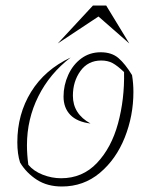

<svg xmlns="http://www.w3.org/2000/svg" viewBox="-20 -668 546 698"><path d="M53 -77Q43 -108 43 -151Q43 -253 93 -334Q143 -415 237 -459Q161 -401 119.5 -318Q78 -235 78 -140Q78 -106 83 -69Q102 -46 135 -33Q168 -20 202 -20Q280 -20 332.5 -75.5Q385 -131 409 -219Q433 -307 431 -406Q407 -429 389.5 -438.5Q372 -448 348 -448Q300 -448 272.5 -410Q245 -372 245 -320Q245 -254 309 -219Q260 -225 235.5 -250.5Q211 -276 211 -317Q211 -358 228 -395.5Q245 -433 275.5 -455.5Q306 -478 346 -478Q386 -478 410.5 -457Q435 -436 460 -395Q465 -365 465 -334Q465 -247 433.5 -168Q402 -89 343 -39.5Q284 10 205 10Q152 10 114 -14.5Q76 -39 53 -77ZM318 -648H366L450 -510L338 -608L190 -510Z"/></svg>

Font: Srisakdi
Style: Regular
Weight: 400
Designer: Cadson Demak Co.,Ltd.
Foundry: Cadson Demak Co.,Ltd.
Version: Version 1.000